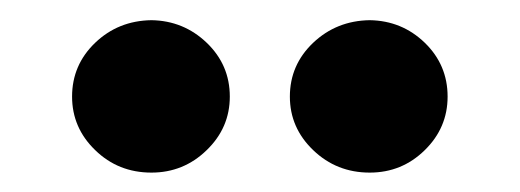

<svg xmlns="http://www.w3.org/2000/svg" viewBox="-20 -790 528 195"><path d="M133.8 -614.7Q100.1 -614.7 76.7 -637.5Q53.2 -660.2 53.2 -691.9Q53.2 -724.1 76.7 -746.6Q100.1 -769 133.8 -769.5Q166.5 -769 189.9 -746.6Q213.4 -724.1 213.4 -691.9Q213.4 -660.2 189.9 -637.5Q166.5 -614.7 133.8 -614.7ZM355.5 -614.7Q321.8 -614.7 298.1 -637.5Q274.4 -660.2 274.4 -691.9Q274.4 -724.1 298.1 -746.6Q321.8 -769 355.5 -769.5Q388.2 -769 411.4 -746.6Q434.6 -724.1 434.6 -691.9Q434.6 -660.2 411.4 -637.5Q388.2 -614.7 355.5 -614.7Z"/></svg>

Font: Inter Tight ExtraBold
Style: Regular
Weight: 800
Designer: Rasmus Andersson
Foundry: rsms
Version: Version 3.004; ttfautohint (v1.8.4.7-5d5b)